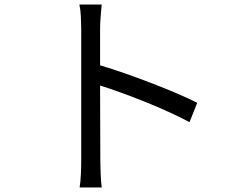

<svg xmlns="http://www.w3.org/2000/svg" viewBox="-20 -794 1040 844"><path d="M337 -88Q337 -102 337 -144Q337 -186 337 -244.5Q337 -303 337 -368.5Q337 -434 337 -495Q337 -556 337 -602.5Q337 -649 337 -670Q337 -691 335.5 -721Q334 -751 329 -774H427Q425 -751 422.5 -722Q420 -693 420 -670V-507Q470 -492 527.5 -472Q585 -452 643.5 -429.5Q702 -407 755 -384.5Q808 -362 847 -342L813 -257Q772 -279 721.5 -302Q671 -325 617.5 -346.5Q564 -368 513 -386.5Q462 -405 420 -418L421 -88Q421 -65 422.5 -30Q424 5 427 30H330Q334 6 335.5 -27Q337 -60 337 -88Z"/></svg>

Font: Go Noto Current
Style: Regular
Weight: 400
Designer: Monotype Design Team
Foundry: Monotype Imaging Inc.
Version: Version 2.007; ttfautohint (v1.8) -l 8 -r 50 -G 200 -x 14 -D